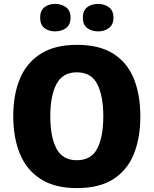

<svg xmlns="http://www.w3.org/2000/svg" viewBox="-20 -955 789 985"><path d="M700 -358Q700 -247 666.5 -164.5Q633 -82 561.5 -36Q490 10 374 10Q262 10 189.5 -36Q117 -82 82.5 -165Q48 -248 48 -359Q48 -470 82.5 -552Q117 -634 189.5 -679.5Q262 -725 375 -725Q490 -725 561.5 -679.5Q633 -634 666.5 -551.5Q700 -469 700 -358ZM238 -358Q238 -253 269.5 -193Q301 -133 374 -133Q448 -133 479 -193Q510 -253 510 -358Q510 -463 479 -523.5Q448 -584 375 -584Q301 -584 269.5 -523.5Q238 -463 238 -358ZM186 -864Q186 -901 208 -918Q230 -935 263 -935Q295 -935 318.5 -918Q342 -901 342 -864Q342 -828 318.5 -811Q295 -794 263 -794Q230 -794 208 -811Q186 -828 186 -864ZM405 -864Q405 -901 427.5 -918Q450 -935 484 -935Q515 -935 538.5 -918Q562 -901 562 -864Q562 -828 538.5 -811Q515 -794 484 -794Q450 -794 427.5 -811Q405 -828 405 -864Z"/></svg>

Font: Noto Sans Disp ExtBd
Style: Regular
Weight: 800
Designer: Monotype Design Team
Foundry: Monotype Imaging Inc.
Version: Version 2.000;GOOG;noto-source:20170915:90ef993387c0; ttfaut